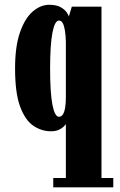

<svg xmlns="http://www.w3.org/2000/svg" viewBox="-20 -552 512 822"><path d="M208 250V210H262V-21Q260.5 -18 253.2 -10.5Q246 -3 232.5 3.5Q219 10 197.5 10Q158 10 123 -13.5Q88 -37 66.2 -95.5Q44.5 -154 44.5 -259Q44.5 -354 65.8 -414.2Q87 -474.5 120.5 -503Q154 -531.5 190.5 -531.5Q222 -531.5 240 -521Q258 -510.5 266 -498.5Q274 -486.5 274.5 -481L287.5 -523.5H414.5V210H465V250ZM232.5 -52Q242.5 -52 249 -61.8Q255.5 -71.5 258.8 -90.5Q262 -109.5 262 -136.5V-374.5Q261 -404 257.5 -424Q254 -444 248 -454Q242 -464 232.5 -464Q223.5 -464 216.5 -451Q209.5 -438 204.5 -412Q199.5 -386 197 -347.5Q194.5 -309 194.5 -257.5Q194.5 -206 197 -167.5Q199.5 -129 204.5 -103.2Q209.5 -77.5 216.5 -64.8Q223.5 -52 232.5 -52Z"/></svg>

Font: Imbue Thin 10pt Black
Style: Regular
Weight: 900
Version: Version 1.102